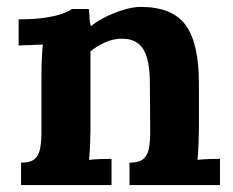

<svg xmlns="http://www.w3.org/2000/svg" viewBox="-20 -536 676 556"><path d="M41 0V-65Q69 -65 81 -76Q93 -87 96.5 -107.5Q100 -128 100 -154V-322Q100 -340 101 -362.5Q102 -385 104 -407Q88 -406 66.5 -405.5Q45 -405 34 -404V-480Q80 -480 112 -485Q144 -490 162.5 -497Q181 -504 188 -510H237Q239 -497 239 -491Q239 -485 239.5 -479.5Q240 -474 243 -460Q263 -476 289 -488.5Q315 -501 341 -508.5Q367 -516 387 -516Q479 -516 517.5 -463.5Q556 -411 556 -295V-161Q556 -147 555 -121.5Q554 -96 552 -73Q569 -75 588 -75.5Q607 -76 617 -76V0H355V-65Q383 -65 395.5 -76Q408 -87 411.5 -107.5Q415 -128 415 -154L414 -296Q414 -361 395.5 -392.5Q377 -424 333 -424Q308 -424 283.5 -413Q259 -402 242 -387Q242 -373 242 -358.5Q242 -344 242 -330V-161Q242 -147 241 -121.5Q240 -96 238 -73Q254 -75 273.5 -75.5Q293 -76 303 -76V0Z"/></svg>

Font: Lora
Style: Weight 700
Weight: 700
Designer: Olga Karpushina, Alexei Vanyashin (Cyrillic)
Foundry: Cyreal
Version: Version 3.001